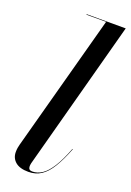

<svg xmlns="http://www.w3.org/2000/svg" viewBox="-147 -804 593 868"><g transform="rotate(20 150.0 -370.0)"><path d="M108 10Q66.5 10 45.5 -8Q24.5 -26 24.5 -55Q24.5 -66 26 -75.2Q27.5 -84.5 29.5 -91.5L207 -747.5H112.5V-750H300.5L107.5 -31.5Q106.5 -27.5 106 -23.2Q105.5 -19 105.5 -16Q105.5 2.5 124 2.5Q149 2.5 171.5 -12.5Q194 -27.5 216 -62.2Q238 -97 260.5 -155.5L262.5 -154.5Q240.5 -98 218.2 -61.5Q196 -25 169.5 -7.5Q143 10 108 10Z"/></g></svg>

Font: Bodoni Moda 72pt Medium
Style: Italic
Weight: 500
Italic angle: -13°
Designer: Owen Earl
Foundry: indestructible type
Version: Version 2.004